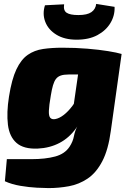

<svg xmlns="http://www.w3.org/2000/svg" viewBox="-20 -758 658 982"><path d="M397 -500 602 -482 547 -90Q534 8 503 67Q472 126 428 155.5Q384 185 332.5 194.5Q281 204 228 204Q208 204 168.5 202Q129 200 84.5 192.5Q40 185 5 169L15 56Q30 56 44.5 56Q59 56 81.5 56Q104 56 141 56Q212 56 262 42.5Q312 29 336 -8Q353 -34 358 -61Q363 -88 376 -113L343 -125ZM299 -514Q366 -514 426.5 -509Q487 -504 533 -496.5Q579 -489 602 -482L440 -376Q414 -377 390 -377Q366 -377 331 -377Q306 -377 290.5 -371.5Q275 -366 266 -354Q257 -342 251 -321.5Q245 -301 240 -270Q231 -219 230 -191.5Q229 -164 237.5 -155Q246 -146 263 -149Q284 -153 306.5 -170.5Q329 -188 350 -216Q371 -244 385 -277L419 -221Q404 -151 369 -102Q334 -53 284.5 -27Q235 -1 173 2Q101 5 64.5 -27Q28 -59 20.5 -120.5Q13 -182 26 -264Q40 -353 64 -403.5Q88 -454 122 -477.5Q156 -501 200.5 -507.5Q245 -514 299 -514ZM472 -738 566 -723Q568 -679 545 -640.5Q522 -602 478.5 -578.5Q435 -555 372 -555Q310 -555 268.5 -580.5Q227 -606 211.5 -646.5Q196 -687 210 -731L308 -736Q303 -705 320.5 -693Q338 -681 381 -681Q426 -681 447.5 -696Q469 -711 472 -738Z"/></svg>

Font: Exo 2 Black
Style: Italic
Weight: 900
Italic angle: -8°
Designer: Natanael Gama
Foundry: Natanael Gama
Version: Version 2.010